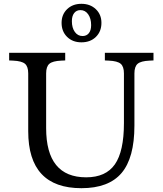

<svg xmlns="http://www.w3.org/2000/svg" viewBox="-20 -977 853 1007"><path d="M407 10Q128 10 128 -289V-592Q128 -628 111 -642.5Q94 -657 49 -659L28 -660V-700H322V-660L301 -659Q256 -657 239 -642.5Q222 -628 222 -592V-305Q222 -47 432 -47Q535 -47 582.5 -115Q630 -183 630 -331V-592Q630 -628 613 -642.5Q596 -657 551 -659L530 -660V-700H785V-660L764 -659Q719 -657 702 -642.5Q685 -628 685 -592V-318Q685 -149 617.5 -69.5Q550 10 407 10ZM407 -755Q361 -755 332 -783.5Q303 -812 303 -857Q303 -901 332 -929Q361 -957 407 -957Q453 -957 482.5 -929Q512 -901 512 -857Q512 -812 483 -783.5Q454 -755 407 -755ZM413 -788Q434 -788 446 -803Q458 -818 458 -845Q458 -880 442.5 -902Q427 -924 402 -924Q381 -924 369 -908.5Q357 -893 357 -866Q357 -831 372.5 -809.5Q388 -788 413 -788Z"/></svg>

Font: Hedvig Letters Serif 12pt
Style: Regular
Weight: 400
Designer: Alexander Örn & Tor Weibull
Foundry: Kanon Foundry
Version: Version 1.000; ttfautohint (v1.8.4.7-5d5b)